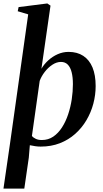

<svg xmlns="http://www.w3.org/2000/svg" viewBox="-34 -837 597 1110"><path d="M-14 253.5 24 -8 129 -754 68.5 -772 73.5 -796 239.5 -817 258 -804.5 205.5 -439.5Q220.5 -465.5 244.8 -487.8Q269 -510 299.2 -523.5Q329.5 -537 362.5 -537Q412.5 -537 447.5 -514Q482.5 -491 500.8 -447Q519 -403 519 -339.5Q519 -288 505.5 -237.2Q492 -186.5 465.5 -141.8Q439 -97 400.5 -62.8Q362 -28.5 312 -9Q262 10.5 201 10.5Q185.5 10.5 169.8 8.2Q154 6 138.5 2.5L132.5 74.5L106.5 253.5ZM208 -27.5Q245 -27.5 274 -47.2Q303 -67 324.5 -100.5Q346 -134 360 -176Q374 -218 380.8 -263Q387.5 -308 387.5 -350.5Q387.5 -390.5 380.2 -419.2Q373 -448 357.8 -463.5Q342.5 -479 318.5 -479Q293.5 -479 268.8 -462.8Q244 -446.5 224.8 -421.5Q205.5 -396.5 195.5 -369.5L150.5 -51Q159 -40.5 173.5 -34Q188 -27.5 208 -27.5Z"/></svg>

Font: Merriweather 96pt SemiBold
Style: Italic
Weight: 600
Italic angle: -7.8°
Version: Version 2.101